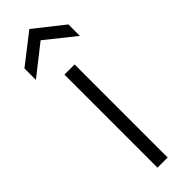

<svg xmlns="http://www.w3.org/2000/svg" viewBox="-257 -740 747 747"><g transform="rotate(-45 116.0 -367.0)"><path d="M88 0V-512H144V0ZM-5 -576V-639L117 -734L237 -639V-576L117 -672Z"/></g></svg>

Font: Bricolage Grotesque 10pt ExtraLight
Style: Regular
Weight: 200
Designer: Mathieu Triay
Foundry: Atelier Triay
Version: Version 1.000; ttfautohint (v1.8.4.7-5d5b);gftools[0.9.32]